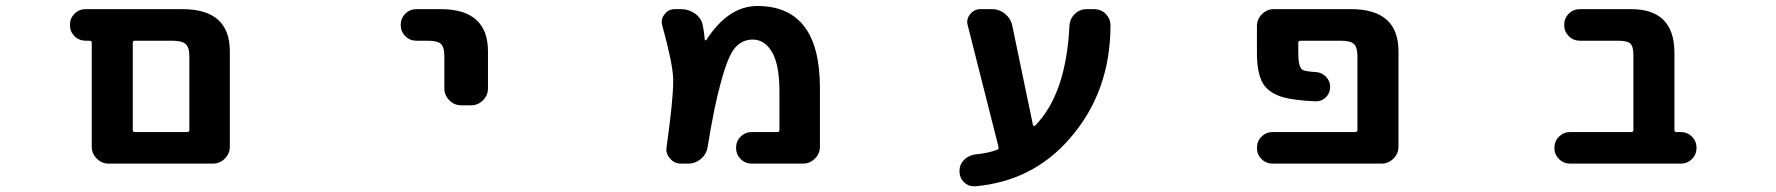

<svg xmlns="http://www.w3.org/2000/svg" viewBox="-20 -577 6040 653"><path d="M425.8 -20.5H349.6Q326.2 -20.5 309.1 -37.6Q292 -54.7 292 -78.1V-431.6Q292 -438.5 284.2 -438.5H271.5Q249 -438.5 233.4 -454.1Q217.8 -469.7 217.8 -492.2Q217.8 -514.6 233.4 -530.3Q249 -545.9 271.5 -545.9H600.6Q761.7 -545.9 761.7 -402.3V-78.1Q761.7 -54.7 744.6 -37.6Q727.5 -20.5 704.1 -20.5ZM624 -385.7Q624 -416 611.3 -427.2Q598.6 -438.5 565.4 -438.5H438.5Q431.6 -438.5 431.6 -431.6V-134.8Q431.6 -127.9 438.5 -127.9H616.2Q624 -127.9 624 -134.8Z M1396.5 -438.5Q1374 -438.5 1358.4 -454.1Q1342.8 -469.7 1342.8 -492.2Q1342.8 -514.6 1358.4 -530.3Q1374 -545.9 1396.5 -545.9H1478.5Q1639.6 -545.9 1639.6 -402.3V-276.4Q1639.6 -252.9 1622.6 -235.8Q1605.5 -218.8 1582 -218.8H1548.8Q1525.4 -218.8 1508.3 -235.8Q1491.2 -252.9 1491.2 -276.4V-385.7Q1491.2 -417 1479.5 -427.7Q1467.8 -438.5 1434.6 -438.5Z M2377 -442.4Q2377.9 -440.4 2379.4 -439.9Q2380.9 -439.5 2381.8 -440.4Q2457 -556.6 2555.7 -556.6Q2768.6 -556.6 2768.6 -278.3V-78.1Q2768.6 -54.7 2751.5 -37.6Q2734.4 -20.5 2710.9 -20.5H2537.1Q2514.6 -20.5 2499 -36.1Q2483.4 -51.8 2483.4 -74.2Q2483.4 -96.7 2499 -112.3Q2514.6 -127.9 2537.1 -127.9H2624Q2630.9 -127.9 2630.9 -134.8V-265.6Q2630.9 -356.4 2606 -399.4Q2581.1 -442.4 2540 -442.4Q2503.9 -442.4 2479.5 -414.1Q2455.1 -385.7 2430.7 -293Q2409.2 -216.8 2386.7 -77.1Q2382.8 -52.7 2363.8 -36.6Q2344.7 -20.5 2320.3 -20.5H2295.9Q2273.4 -20.5 2258.8 -38.1Q2246.1 -51.8 2246.1 -69.3Q2246.1 -73.2 2247.1 -77.1Q2269.5 -237.3 2269.5 -298.8Q2269.5 -304.7 2269.5 -309.6Q2267.6 -363.3 2232.4 -490.2Q2230.5 -497.1 2230.5 -502.9Q2230.5 -516.6 2240.2 -528.3Q2252.9 -545.9 2274.4 -545.9H2295.9Q2322.3 -545.9 2343.8 -530.8Q2365.2 -515.6 2370.1 -491.2Q2375 -467.8 2377 -442.4Z M3493.2 -151.4Q3494.1 -149.4 3496.6 -148.9Q3499 -148.4 3500 -149.4Q3605.5 -255.9 3617.2 -488.3Q3618.2 -512.7 3635.3 -529.3Q3652.3 -545.9 3675.8 -545.9H3700.2Q3724.6 -545.9 3741.2 -529.3Q3756.8 -512.7 3756.8 -491.2Q3756.8 -262.7 3616.2 -103.5Q3491.2 39.1 3296.9 56.6Q3293.9 56.6 3292 56.6Q3273.4 56.6 3258.8 43Q3243.2 27.3 3243.2 4.9Q3243.2 -17.6 3258.8 -33.2Q3274.4 -48.8 3296.9 -51.8Q3338.9 -55.7 3371.1 -67.4Q3377.9 -70.3 3376 -77.1L3271.5 -490.2Q3269.5 -496.1 3269.5 -502Q3269.5 -516.6 3279.3 -528.3Q3293 -545.9 3314.5 -545.9H3353.5Q3378.9 -545.9 3398.4 -529.8Q3418 -513.7 3422.9 -489.3Z M4736.3 -78.1Q4736.3 -54.7 4719.2 -37.6Q4702.1 -20.5 4678.7 -20.5H4308.6Q4286.1 -20.5 4270.5 -36.1Q4254.9 -51.8 4254.9 -74.2Q4254.9 -96.7 4270.5 -112.3Q4286.1 -127.9 4308.6 -127.9H4588.9Q4596.7 -127.9 4596.7 -134.8V-385.7Q4596.7 -416 4585 -427.2Q4573.2 -438.5 4540 -438.5H4403.3Q4395.5 -438.5 4395.5 -431.6V-397.5Q4395.5 -349.6 4409.2 -339.8Q4418.9 -334 4454.1 -332Q4474.6 -331.1 4489.3 -316.4Q4503.9 -301.8 4503.9 -281.2Q4503.9 -260.7 4489.3 -246.1Q4475.6 -232.4 4456.1 -232.4Q4455.1 -232.4 4454.1 -232.4Q4383.8 -235.4 4344.7 -246.1Q4293.9 -260.7 4274.4 -294.9Q4254.9 -329.1 4254.9 -397.5V-488.3Q4254.9 -511.7 4272 -528.8Q4289.1 -545.9 4312.5 -545.9H4575.2Q4736.3 -545.9 4736.3 -402.3Z M5535.2 -389.6Q5535.2 -419.9 5524.4 -429.2Q5513.7 -438.5 5483.4 -438.5H5353.5Q5331.1 -438.5 5315.4 -454.1Q5299.8 -469.7 5299.8 -492.2Q5299.8 -514.6 5315.4 -530.3Q5331.1 -545.9 5353.5 -545.9H5527.3Q5673.8 -545.9 5674.8 -399.4V-134.8Q5674.8 -127.9 5681.6 -127.9H5696.3Q5718.8 -127.9 5734.4 -112.3Q5750 -96.7 5750 -74.2Q5750 -51.8 5734.4 -36.1Q5718.8 -20.5 5696.3 -20.5H5320.3Q5297.9 -20.5 5282.2 -36.1Q5266.6 -51.8 5266.6 -74.2Q5266.6 -96.7 5282.2 -112.3Q5297.9 -127.9 5320.3 -127.9H5527.3Q5535.2 -127.9 5535.2 -134.8Z"/></svg>

Font: Gen Jyuu Gothic Monospace Bold
Style: Bold
Weight: 700
Designer: [Source Han Sans]
Ryoko NISHIZUKA  (kana & ideographs); Paul D. Hunt (Latin, Greek & Cyrillic); Wenlong ZHANG  (bopomofo
Version: Version 1.002.20150607